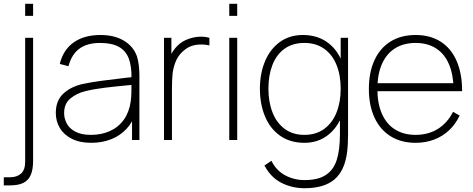

<svg xmlns="http://www.w3.org/2000/svg" viewBox="-30 -740 2503 1015"><path d="M-10 240V197H24Q59 197 81 177.8Q103 158.5 103 115V-540H145V110Q145 156.5 132.5 185Q120 213.5 93.5 226.8Q67 240 23 240ZM103 -656V-720H145V-656Z M452 15Q391.5 15 349.2 -6.5Q307 -28 286 -63.8Q265 -99.5 265 -143Q265 -209 306 -246.2Q347 -283.5 412 -297Q458 -306.5 506.2 -312.8Q554.5 -319 633.5 -328.5Q647.5 -330 659.2 -331.2Q671 -332.5 680 -334L665 -324Q666.5 -389 650.8 -430.5Q635 -472 598 -492.5Q561 -513 499 -513Q431 -513 389.8 -482.8Q348.5 -452.5 332 -390L286 -402Q304 -476.5 359.5 -515.8Q415 -555 501 -555Q575 -555 625.2 -524.8Q675.5 -494.5 694 -442Q700.5 -422.5 703.8 -394.5Q707 -366.5 707 -338V0H668V-148L688 -147Q673.5 -96.5 639.8 -59.8Q606 -23 557.8 -4Q509.5 15 452 15ZM450 -27Q508 -27 553 -48Q598 -69 625.8 -109Q653.5 -149 661 -204Q664 -225 664.5 -247Q665 -269 665 -301.5V-310L687 -293L660 -290.5Q584 -283.5 526 -276.5Q468 -269.5 421 -258Q374.5 -246.5 341.8 -219.2Q309 -192 309 -142Q309 -113.5 322.8 -87.2Q336.5 -61 368.2 -44Q400 -27 450 -27Z M837 0V-540H876V-411L863 -428Q871 -449 883.8 -468.2Q896.5 -487.5 910 -500Q931 -520.5 961.2 -532.2Q991.5 -544 1022.2 -545.8Q1053 -547.5 1077 -540V-500Q1038.5 -508.5 1002.2 -502.2Q966 -496 936 -468Q909.5 -443.5 897 -410.2Q884.5 -377 881.8 -344.5Q879 -312 879 -266V0Z M1182 -656V-720H1224V-656ZM1182 0V-540H1224V0Z M1580 255Q1514.5 255 1458.2 226.8Q1402 198.5 1368 135L1405 110Q1430.5 162 1477.8 187Q1525 212 1580 212Q1651.5 212 1692.2 185.2Q1733 158.5 1750 106Q1767 53.5 1767 -30V-168H1771V-540H1810V-30Q1810 25.5 1805 63Q1793 161.5 1738.5 208.2Q1684 255 1580 255ZM1579 15Q1504.5 15 1451.5 -22Q1398.5 -59 1371.2 -124Q1344 -189 1344 -271Q1344 -351.5 1371 -416Q1398 -480.5 1449.2 -517.8Q1500.5 -555 1571 -555Q1644.5 -555 1697 -518.8Q1749.5 -482.5 1776.2 -418.2Q1803 -354 1803 -271Q1803 -189.5 1776.5 -124.8Q1750 -60 1699.2 -22.5Q1648.5 15 1579 15ZM1579 -27Q1640.5 -27 1683.8 -58.5Q1727 -90 1749 -145.2Q1771 -200.5 1771 -271Q1771 -342.5 1749 -397Q1727 -451.5 1683.8 -482.2Q1640.5 -513 1579 -513Q1516.5 -513 1473.8 -482Q1431 -451 1410 -396.2Q1389 -341.5 1389 -271Q1389 -200.5 1410.8 -145.2Q1432.5 -90 1475.2 -58.5Q1518 -27 1579 -27Z M2167 15Q2091 15 2035.2 -19.5Q1979.5 -54 1949.8 -118.2Q1920 -182.5 1920 -270Q1920 -358 1949.8 -422.2Q1979.5 -486.5 2035 -520.8Q2090.5 -555 2167 -555Q2244 -555 2299.2 -520Q2354.5 -485 2383.8 -418.2Q2413 -351.5 2413 -258H2368V-272Q2366 -349.5 2342.2 -403.2Q2318.5 -457 2274 -485Q2229.5 -513 2167 -513Q2103.5 -513 2058 -484.2Q2012.5 -455.5 1988.8 -401Q1965 -346.5 1965 -270Q1965 -193.5 1988.8 -139Q2012.5 -84.5 2058 -55.8Q2103.5 -27 2167 -27Q2233.5 -27 2284.2 -58.2Q2335 -89.5 2365 -149L2400 -129Q2378 -83 2343.5 -50.8Q2309 -18.5 2264.2 -1.8Q2219.5 15 2167 15ZM1947 -258V-300H2387V-258Z"/></svg>

Font: Manrope
Style: Regular
Weight: 400
Designer: Mikhail Sharanda
Foundry: Mikhail Sharanda
Version: Version 4.503